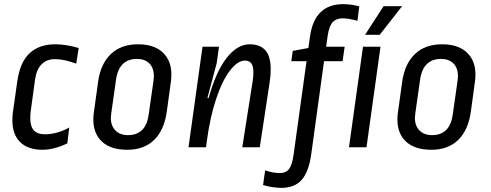

<svg xmlns="http://www.w3.org/2000/svg" viewBox="-20 -715 2381 932"><path d="M40 -132Q40 -152 43 -173L64 -321Q77 -413 123.5 -456.5Q170 -500 248 -500Q300 -500 362 -482L350 -406Q291 -428 247 -428Q207 -428 182 -403Q157 -378 150 -328L129 -174Q127 -162 127 -142Q127 -100 145 -81.5Q163 -63 198 -63Q226 -63 257 -71.5Q288 -80 316 -96L307 -19Q242 12 186 12Q116 12 78 -25Q40 -62 40 -132Z M598 12Q518 12 475.5 -27Q433 -66 433 -136Q433 -153 436 -172L456 -316Q468 -405 518 -452.5Q568 -500 649 -500Q728 -500 770 -460.5Q812 -421 812 -352Q812 -335 809 -315L790 -176Q778 -85 729 -36.5Q680 12 598 12ZM727 -345Q727 -385 705 -407Q683 -429 645 -429Q557 -429 543 -327L520 -165Q518 -149 518 -143Q518 -104 540.5 -81.5Q563 -59 601 -59Q689 -59 702 -161L725 -322Q727 -338 727 -345Z M1294 -379Q1294 -346 1289 -316L1241 0H1156L1206 -318Q1210 -342 1210 -364Q1210 -395 1199.5 -408Q1189 -421 1169 -421Q1134 -421 1097 -373.5Q1060 -326 1030 -237.5Q1000 -149 984 -30L980 0H895L963 -488H1043L1032 -409L987 -240L990 -238L993 -240Q1028 -367 1080 -433.5Q1132 -500 1192 -500Q1242 -500 1268 -471Q1294 -442 1294 -379Z M1724 -684 1715 -614Q1672 -626 1642 -626Q1612 -626 1595 -607.5Q1578 -589 1571 -544L1563 -488H1653L1643 -418H1553L1491 32Q1479 119 1444.5 158Q1410 197 1345 197Q1326 197 1300 193Q1274 189 1257 183L1267 112Q1304 125 1339 125Q1368 125 1383 105.5Q1398 86 1405 37L1468 -418H1394L1401 -468L1477 -482L1485 -539Q1507 -695 1647 -695Q1663 -695 1685.5 -692Q1708 -689 1724 -684Z M1674 0 1742 -488H1827L1759 0ZM1823 -546H1752L1842 -685H1932Z M2074 12Q1994 12 1951.5 -27Q1909 -66 1909 -136Q1909 -153 1912 -172L1932 -316Q1944 -405 1994 -452.5Q2044 -500 2125 -500Q2204 -500 2246 -460.5Q2288 -421 2288 -352Q2288 -335 2285 -315L2266 -176Q2254 -85 2205 -36.5Q2156 12 2074 12ZM2203 -345Q2203 -385 2181 -407Q2159 -429 2121 -429Q2033 -429 2019 -327L1996 -165Q1994 -149 1994 -143Q1994 -104 2016.5 -81.5Q2039 -59 2077 -59Q2165 -59 2178 -161L2201 -322Q2203 -338 2203 -345Z"/></svg>

Font: Ropa Sans
Style: Italic
Weight: 400
Version: Version 1.100